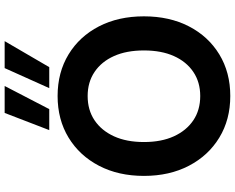

<svg xmlns="http://www.w3.org/2000/svg" viewBox="-110 -864 986 805"><g transform="rotate(-90 382.5 -461.0)"><path d="M383 12Q284 12 208.5 -34Q133 -80 90.5 -161.5Q48 -243 48 -350Q48 -457 90.5 -538.5Q133 -620 208.5 -666Q284 -712 383 -712Q482 -712 557.5 -666Q633 -620 675 -538.5Q717 -457 717 -350Q717 -243 675 -161.5Q633 -80 557.5 -34Q482 12 383 12ZM383 -114Q441 -114 484 -143Q527 -172 550.5 -224.5Q574 -277 574 -350Q574 -423 550.5 -475.5Q527 -528 484 -557Q441 -586 383 -586Q324 -586 281 -557Q238 -528 214 -475.5Q190 -423 190 -350Q190 -277 214 -224.5Q238 -172 281 -143Q324 -114 383 -114ZM416 -747 500 -934H613L504 -747ZM240 -747 312 -934H425L328 -747Z"/></g></svg>

Font: DM Sans 10pt ExtraBold
Style: Regular
Weight: 800
Version: Version 4.004;gftools[0.9.30]